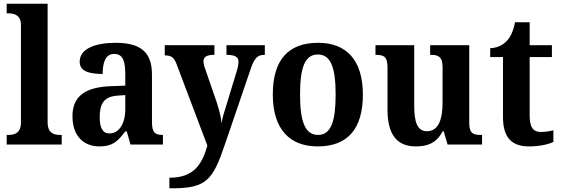

<svg xmlns="http://www.w3.org/2000/svg" viewBox="-20 -780 3025 1036"><path d="M16 0H313V-52H302C272 -52 237 -62 237 -119V-760H16V-708H27C53 -708 93 -700 93 -647V-119C93 -62 58 -52 27 -52H16Z M517 10C588 10 615 -17 656 -71H664L684 0H859V-52H856C814 -52 800 -68 800 -123V-378C800 -503 734 -549 603 -549C496 -549 410 -518 410 -447C410 -400 451 -381 534 -381C534 -445 550 -489 596 -489C647 -489 656 -444 656 -374V-318L579 -315C440 -310 371 -261 371 -153C371 -42 435 10 517 10ZM570 -60C534 -60 518 -91 518 -148C518 -221 541 -259 615 -264L656 -267V-191C656 -112 622 -60 570 -60Z M894 179V236H910C1095 236 1129 190 1194 -2L1334 -412C1353 -467 1371 -484 1406 -484H1409V-536H1202V-484H1206C1246 -483 1267 -474 1267 -447C1267 -433 1262 -409 1257 -395L1198 -201C1192 -182 1179 -144 1176 -114C1173 -142 1166 -177 1149 -229L1089 -403C1083 -418 1078 -436 1078 -449C1078 -474 1097 -484 1134 -484H1137V-536H869V-481H873C901 -480 918 -473 932 -436L1099 6C1069 111 1023 179 894 179Z M1694 10C1854 10 1938 -82 1938 -270C1938 -458 1847 -549 1697 -549C1536 -549 1452 -458 1452 -270C1452 -82 1544 10 1694 10ZM1696 -52C1625 -52 1599 -127 1599 -270C1599 -413 1624 -486 1695 -486C1766 -486 1791 -413 1791 -270C1791 -127 1767 -52 1696 -52Z M2224 10C2285 10 2334 -6 2369 -72H2374L2395 0H2581V-52H2574C2538 -52 2512 -57 2512 -115V-536H2301V-484H2304C2340 -484 2368 -478 2368 -419V-226C2368 -132 2344 -72 2284 -72C2230 -72 2215 -123 2215 -213V-536H2006V-484H2009C2054 -484 2071 -472 2071 -414V-188C2071 -52 2123 10 2224 10Z M2834 10C2899 10 2946 -4 2966 -14V-77C2946 -72 2924 -68 2899 -68C2855 -68 2838 -95 2838 -157V-472H2958V-536H2838V-660H2759C2750 -613 2735 -582 2717 -562C2698 -540 2666 -521 2625 -520V-472H2694V-148C2694 -31 2748 10 2834 10Z"/></svg>

Font: Noto Serif Tamil SemiCondensed
Style: Bold
Weight: 700
Width: 4
Designer: Indian Type Foundry, Tom Grace, and the Monotype Design Team
Foundry: Monotype Imaging Inc.
Version: Version 2.004